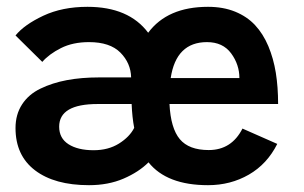

<svg xmlns="http://www.w3.org/2000/svg" viewBox="-20 -532 890 563"><path d="M254.5 -91.5Q297.5 -91.5 328.8 -111Q360 -130.5 373.5 -157Q367.5 -188.5 366 -227H266.5Q153.5 -227 153.5 -160.5Q153.5 -126.5 181 -109Q208.5 -91.5 254.5 -91.5ZM587 -408.5Q496.5 -408.5 480.5 -303H682Q682 -342.5 657.8 -375.5Q633.5 -408.5 587 -408.5ZM25.5 -156.5Q25.5 -196.5 44.8 -226Q64 -255.5 98.8 -272.2Q133.5 -289 176 -297Q218.5 -305 270.5 -305H364.5Q363.5 -347 333 -377.8Q302.5 -408.5 241 -408.5Q193.5 -408.5 158.8 -391Q124 -373.5 104 -350.5L25.5 -428Q51 -459.5 106.8 -485.8Q162.5 -512 236.5 -512Q357.5 -512 414.5 -436Q471 -512 590 -512Q634.5 -512 669.5 -497.8Q704.5 -483.5 728 -458.2Q751.5 -433 766.8 -396.8Q782 -360.5 788.8 -318.5Q795.5 -276.5 795.5 -227H477Q480.5 -156 507.2 -124Q534 -92 592 -92Q659 -92 691 -155L793 -110Q763.5 -51 709.8 -20Q656 11 590 11Q469 11 415.5 -56Q387 -27.5 342.2 -8.2Q297.5 11 241 11Q140 11 82.8 -32.5Q25.5 -76 25.5 -156.5Z"/></svg>

Font: League Mono Wide SemiBold
Style: Regular
Weight: 600
Width: 8
Designer: Tyler Finck
Foundry: The League of Moveable Type / Tyler Finck
Version: Version 2.210